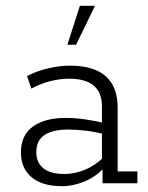

<svg xmlns="http://www.w3.org/2000/svg" viewBox="-20 -631 511 661"><path d="M194 10Q125 10 88.5 -21Q52 -52 52 -106Q52 -166 93.5 -195.5Q135 -225 205 -225Q239 -225 273.5 -220Q308 -215 346 -206L331 -197V-265Q331 -312 303 -336Q275 -360 218 -360Q186 -360 152.5 -351.5Q119 -343 88 -326L73 -369Q107 -387 147 -396Q187 -405 220 -405Q302 -405 343.5 -369Q385 -333 385 -261V-41H453V0H333V-61L341 -56Q311 -23 271.5 -6.5Q232 10 194 10ZM202 -32Q238 -32 273.5 -47Q309 -62 337 -90L331 -71V-184L346 -167Q310 -177 276.5 -181Q243 -185 214 -185Q162 -185 133.5 -166.5Q105 -148 105 -107Q105 -71 129.5 -51.5Q154 -32 202 -32ZM212 -477 255 -611H307L242 -477Z"/></svg>

Font: Rokkitt SemiBold Light
Style: Regular
Weight: 300
Version: Version 3.103